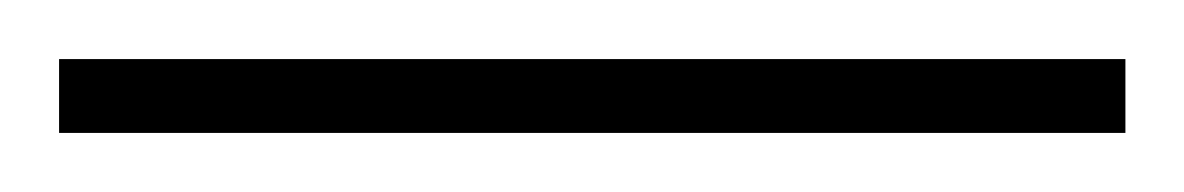

<svg xmlns="http://www.w3.org/2000/svg" viewBox="-22 70 401 65"><path d="M-2 115V90H359V115Z"/></svg>

Font: Noto Sans Telugu ExtraCondensed Thin
Style: Regular
Weight: 100
Width: 2
Designer: Jelle Bosma - Monotype Design Team
Foundry: Monotype Imaging Inc.
Version: Version 2.005; ttfautohint (v1.8.4.7-5d5b)